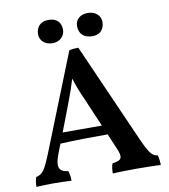

<svg xmlns="http://www.w3.org/2000/svg" viewBox="-92 -932 892 1013"><g transform="rotate(-10 354.0 -425.5)"><path d="M237 -729C275 -729 303 -755 303 -790C303 -826 283 -854 235 -854C188 -854 169 -822 169 -788C169 -755 196 -729 237 -729ZM450 -729C498 -729 515 -762 515 -795C515 -829 486 -854 447 -854C407 -854 379 -832 379 -795C379 -756 403 -729 450 -729ZM680 -50C650 -54 637 -70 600 -152L366 -682C346 -682 334 -681 317 -677L109 -155C77 -77 64 -56 29 -49C23 -33 21 -15 21 3C40 2 74 0 107 0C140 0 186 1 209 3C209 -17 206 -35 201 -50C150 -55 140 -83 165 -148L185 -200C264 -204 357 -205 439 -205L472 -127C497 -71 490 -57 438 -50C432 -36 430 -19 430 3C455 1 529 0 561 0C593 0 661 1 687 3C687 -17 685 -33 680 -50ZM207 -256 265 -408C280 -447 293 -484 306 -527C319 -486 332 -452 352 -408L417 -256Z"/></g></svg>

Font: Vollkorn Semibold
Style: Regular
Weight: 600
Designer: Friedrich Althausen
Foundry: Friedrich Althausen
Version: Version 4.015;PS 004.015;hotconv 1.0.88;makeotf.lib2.5.64775